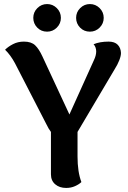

<svg xmlns="http://www.w3.org/2000/svg" viewBox="-20 -912 633 946"><path d="M362 -262V-141Q362 -65 381 -15Q370 -4 350 5Q330 14 306 14Q273 14 252 -4Q231 -22 231 -53V-262Q220 -276 209 -299L54 -600Q32 -641 5 -667Q20 -682 44 -694.5Q68 -707 98 -707Q134 -707 153 -689Q172 -671 189 -634L322 -348L443 -616Q454 -639 454 -659Q454 -669 450.5 -678.5Q447 -688 441 -694Q472 -707 515 -707Q545 -707 560 -691.5Q575 -676 576 -651Q576 -636 567.5 -614.5Q559 -593 545 -571ZM144 -824Q144 -852 164 -872Q184 -892 212 -892Q240 -892 260 -872Q280 -852 280 -824Q280 -796 260 -776Q240 -756 212 -756Q183 -756 163.5 -776Q144 -796 144 -824ZM355 -824Q355 -852 375 -872Q395 -892 423 -892Q451 -892 471 -872Q491 -852 491 -824Q491 -796 471 -776Q451 -756 423 -756Q394 -756 374.5 -776Q355 -796 355 -824Z"/></svg>

Font: Arima Madurai Black
Style: Regular
Weight: 900
Designer: Joana Correia and Natanael Gama
Foundry: NDISCOVER
Version: Version 1.020